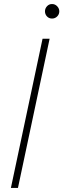

<svg xmlns="http://www.w3.org/2000/svg" viewBox="-20 -932 314 952"><path d="M69 0H34L191 -740H226ZM238 -840Q223 -840 213 -850.5Q203 -861 203 -876Q203 -890 213 -901Q223 -912 238 -912Q253 -912 263.5 -901Q274 -890 274 -876Q274 -861 263.5 -850.5Q253 -840 238 -840Z"/></svg>

Font: Be Vietnam Pro Variable Thin
Style: Italic
Weight: 100
Italic angle: -12°
Designer: Lam Bao, Tony Le, Vietanh Nguyen
Foundry: Yellow Type Foundry
Version: Version 1.002